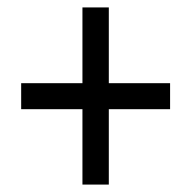

<svg xmlns="http://www.w3.org/2000/svg" viewBox="-20 -612 518 517"><path d="M273 -592H202V-388H37V-318H202V-115H273V-318H438V-388H273Z"/></svg>

Font: Noto Sans Display SemiCondensed
Style: Regular
Weight: 400
Width: 4
Designer: Monotype Design team
Foundry: Monotype Imaging Inc.
Version: 1.000